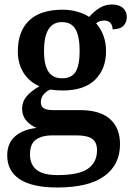

<svg xmlns="http://www.w3.org/2000/svg" viewBox="-20 -591 590 851"><path d="M12 98Q12 44 46.5 13.5Q81 -17 142 -24Q115 -35 96.5 -56.5Q78 -78 78 -110Q78 -140 97.5 -163.5Q117 -187 155 -209Q111 -227 85 -267.5Q59 -308 59 -363Q59 -452 109 -500Q159 -548 258 -548Q292 -548 323.5 -539Q355 -530 375 -516Q398 -542 422.5 -556.5Q447 -571 476 -571Q508 -571 525 -555.5Q542 -540 542 -516Q542 -492 527 -476.5Q512 -461 479 -461Q479 -478 469.5 -489Q460 -500 443 -500Q421 -500 406 -488Q450 -437 450 -364Q450 -285 401.5 -237.5Q353 -190 258 -190Q228 -190 202 -194Q184 -186 172.5 -171.5Q161 -157 161 -138Q161 -120 173.5 -111.5Q186 -103 215 -103H333Q424 -103 468 -63Q512 -23 512 48Q512 139 442.5 189.5Q373 240 234 240Q123 240 67.5 203.5Q12 167 12 98ZM333 -365Q333 -429 315 -461Q297 -493 254 -493Q175 -493 175 -364Q175 -305 194 -274.5Q213 -244 255 -244Q298 -244 315.5 -273.5Q333 -303 333 -365ZM410 75Q410 39 388 24Q366 9 319 9H211Q168 9 140.5 27Q113 45 113 94Q113 138 142 161.5Q171 185 236 185Q329 185 369.5 157Q410 129 410 75Z"/></svg>

Font: Noto Serif SemiBold
Style: Regular
Weight: 600
Designer: Monotype Design Team
Foundry: Monotype Imaging Inc.
Version: Version 1.001